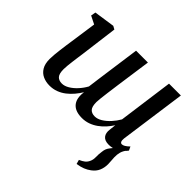

<svg xmlns="http://www.w3.org/2000/svg" viewBox="-183 -776 1242 1242"><g transform="rotate(45 438.0 -155.0)"><path d="M660 244.5 652 215.5Q674 206 687.5 195.2Q701 184.5 708.5 167.5Q717.5 149.5 716.8 124.2Q716 99 720 73.5Q722.5 44.5 738.5 24.5Q754.5 4.5 766 -10.5L830.5 -48Q813.5 -27.5 807.2 -5.5Q801 16.5 802 42Q802 55 803.8 71Q805.5 87 805.5 102Q805.5 134 794 160.8Q782.5 187.5 755.5 207.5Q737 221.5 714.2 230.8Q691.5 240 660 244.5ZM185 -287Q182.5 -269.5 179.5 -248.2Q176.5 -227 173.8 -205.2Q171 -183.5 169 -163.8Q167 -144 167 -130Q167 -87.5 182 -71.5Q197 -55.5 224.5 -55.5Q248.5 -55.5 274.2 -71Q300 -86.5 323 -111.8Q346 -137 362 -166.5Q366.5 -201 371.5 -238.5Q376.5 -276 381.5 -311Q387 -350.5 392.5 -390.5Q398 -430.5 403.5 -469.8Q409 -509 414 -545.5H522.5Q512 -472 503.5 -411.5Q495 -351 488.2 -303.2Q481.5 -255.5 477 -220.2Q472.5 -185 470 -162.5Q467.5 -140 467.5 -129.5Q467.5 -87.5 482.5 -71.5Q497.5 -55.5 525 -55.5Q549.5 -55.5 575.2 -71.2Q601 -87 624 -112.2Q647 -137.5 664 -167L715.5 -545.5H824L760.5 -89Q758.5 -70 763 -61Q767.5 -52 777 -52Q786.5 -52 798 -58.8Q809.5 -65.5 826.5 -81.5L838.5 -56Q832.5 -46.5 816 -30.8Q799.5 -15 774.8 -2.5Q750 10 718.5 10Q682 10 666 -10Q650 -30 655 -65L660 -109.5Q645 -86 625.5 -64.2Q606 -42.5 582.5 -25.8Q559 -9 531.8 0.8Q504.5 10.5 473.5 10.5Q437 10.5 412.2 -1.2Q387.5 -13 375 -36.8Q362.5 -60.5 364 -97L366 -117.5Q351 -93 331.8 -70Q312.5 -47 289 -28.8Q265.5 -10.5 237.5 0Q209.5 10.5 177 10.5Q144 10.5 116.8 -1.8Q89.5 -14 73 -41Q56.5 -68 56.5 -112.5Q56.5 -128.5 58.5 -151.8Q60.5 -175 63.8 -200.5Q67 -226 70.2 -249.2Q73.5 -272.5 76 -288.5L102.5 -473.5L47.5 -501L53.5 -534L196 -555L218 -543Z"/></g></svg>

Font: Merriweather 48pt Medium
Style: Italic
Weight: 500
Italic angle: -7.8°
Version: Version 2.101